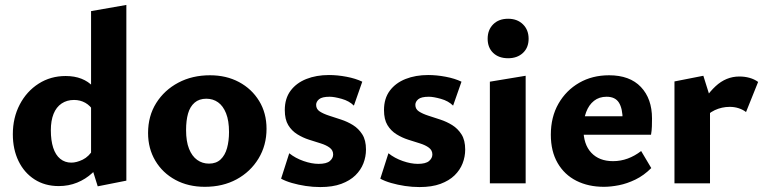

<svg xmlns="http://www.w3.org/2000/svg" viewBox="-20 -743 3093 778"><path d="M218 11Q162 11 120 -16Q78 -43 55 -90.5Q32 -138 32 -199Q32 -266 60 -319.5Q88 -373 136.5 -404Q185 -435 246 -435Q282 -435 310 -424Q338 -413 357.5 -392Q377 -371 387 -343L360 -292Q346 -315 325.5 -326.5Q305 -338 280 -338Q251 -338 229.5 -323.5Q208 -309 197 -281.5Q186 -254 186 -215Q186 -174 195.5 -144.5Q205 -115 224 -99.5Q243 -84 269 -84Q290 -84 315 -96Q340 -108 359 -139L402 -101Q381 -67 354 -42Q327 -17 292.5 -3Q258 11 218 11ZM376 12 349 -74V-698L492 -723V-11Z M810 14Q743 14 691 -14Q639 -42 609.5 -91.5Q580 -141 580 -204Q580 -273 613 -325.5Q646 -378 702.5 -408Q759 -438 831 -438Q897 -438 948.5 -410.5Q1000 -383 1030 -334Q1060 -285 1060 -221Q1060 -154 1027.5 -100.5Q995 -47 939 -16.5Q883 14 810 14ZM827 -80Q856 -80 874 -97Q892 -114 900 -143Q908 -172 908 -208Q908 -254 896 -284Q884 -314 863.5 -328.5Q843 -343 816 -343Q787 -343 768.5 -327Q750 -311 742 -283Q734 -255 734 -216Q734 -170 746 -140Q758 -110 779 -95Q800 -80 827 -80Z M1278 15Q1248 15 1218.5 10.5Q1189 6 1163 -1.5Q1137 -9 1119 -19L1152 -122Q1177 -102 1210 -90.5Q1243 -79 1271 -79Q1303 -79 1316.5 -90.5Q1330 -102 1330 -117Q1330 -134 1316 -144.5Q1302 -155 1279.5 -162Q1257 -169 1232 -177Q1207 -185 1184.5 -199Q1162 -213 1148 -236Q1134 -259 1134 -297Q1134 -344 1157.5 -375.5Q1181 -407 1221.5 -423Q1262 -439 1313 -439Q1347 -439 1384 -432Q1421 -425 1448 -412L1414 -315Q1395 -334 1364.5 -342.5Q1334 -351 1316 -351Q1285 -351 1273 -341Q1261 -331 1261 -318Q1261 -301 1275.5 -291.5Q1290 -282 1313 -274.5Q1336 -267 1362 -258.5Q1388 -250 1410.5 -236Q1433 -222 1448 -198.5Q1463 -175 1463 -137Q1463 -108 1452.5 -81Q1442 -54 1420 -32.5Q1398 -11 1363 2Q1328 15 1278 15Z M1680 15Q1650 15 1620.5 10.5Q1591 6 1565 -1.5Q1539 -9 1521 -19L1554 -122Q1579 -102 1612 -90.5Q1645 -79 1673 -79Q1705 -79 1718.5 -90.5Q1732 -102 1732 -117Q1732 -134 1718 -144.5Q1704 -155 1681.5 -162Q1659 -169 1634 -177Q1609 -185 1586.5 -199Q1564 -213 1550 -236Q1536 -259 1536 -297Q1536 -344 1559.5 -375.5Q1583 -407 1623.5 -423Q1664 -439 1715 -439Q1749 -439 1786 -432Q1823 -425 1850 -412L1816 -315Q1797 -334 1766.5 -342.5Q1736 -351 1718 -351Q1687 -351 1675 -341Q1663 -331 1663 -318Q1663 -301 1677.5 -291.5Q1692 -282 1715 -274.5Q1738 -267 1764 -258.5Q1790 -250 1812.5 -236Q1835 -222 1850 -198.5Q1865 -175 1865 -137Q1865 -108 1854.5 -81Q1844 -54 1822 -32.5Q1800 -11 1765 2Q1730 15 1680 15Z M1965 0V-412L2110 -436V0ZM2039 -507Q2001 -507 1978.5 -528.5Q1956 -550 1956 -586Q1956 -622 1978.5 -644.5Q2001 -667 2039 -667Q2076 -667 2099 -644.5Q2122 -622 2122 -586Q2122 -550 2099 -528.5Q2076 -507 2039 -507Z M2427 14Q2364 14 2315.5 -10.5Q2267 -35 2239.5 -82.5Q2212 -130 2212 -197Q2212 -269 2243 -323Q2274 -377 2327 -407.5Q2380 -438 2448 -438Q2532 -438 2577 -390.5Q2622 -343 2622 -263Q2622 -248 2621.5 -231Q2621 -214 2618 -197H2503V-257Q2503 -303 2488 -327Q2473 -351 2438 -351Q2408 -351 2387 -334.5Q2366 -318 2355 -288.5Q2344 -259 2344 -221Q2344 -158 2376 -124Q2408 -90 2464 -90Q2495 -90 2523.5 -100.5Q2552 -111 2578 -131L2619 -62Q2589 -32 2555 -15.5Q2521 1 2488 7.5Q2455 14 2427 14ZM2279 -197 2295 -272H2609V-197Z M2713 0V-413L2830 -436L2857 -350V0ZM2828 -255 2804 -286Q2837 -354 2879.5 -393.5Q2922 -433 2976 -433Q2998 -433 3017.5 -427.5Q3037 -422 3052 -411L3003 -289Q2990 -299 2973 -304.5Q2956 -310 2937 -310Q2905 -310 2876 -296.5Q2847 -283 2828 -255Z"/></svg>

Font: Ysabeau ExtraBold
Style: Regular
Weight: 800
Designer: Christian Thalmann (Catharsis Fonts)
Version: Version 2.002